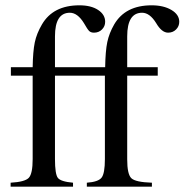

<svg xmlns="http://www.w3.org/2000/svg" viewBox="-20 -703 695 723"><path d="M187 -450H376Q377 -511 384 -544.5Q391 -578 410 -611Q452 -683 551 -683Q596 -683 625.5 -665.5Q655 -648 655 -621Q655 -604 643 -592Q631 -580 613 -580Q589 -580 568 -616Q544 -655 515 -655Q459 -655 459 -566V-450H574V-418H459V-103Q459 -47 474.5 -32Q490 -17 552 -15V0H307V-15Q350 -18 362.5 -34Q375 -50 375 -104V-418H187V-104Q187 -47 198 -33Q209 -19 255 -15V0H20V-15Q74 -18 88.5 -33.5Q103 -49 103 -104V-418H21V-450H103Q104 -510 111 -543.5Q118 -577 138 -611Q180 -683 279 -683Q323 -683 349.5 -665.5Q376 -648 376 -621Q376 -604 364 -592Q352 -580 334 -580Q322 -580 315.5 -586.5Q309 -593 296 -616Q272 -655 243 -655Q187 -655 187 -566Z"/></svg>

Font: STIX Math
Style: Regular
Weight: 400
Designer: MicroPress Inc., with final additions and corrections provided by Coen Hoffman, Elsevier (retired)
Version: Version 1.1.1